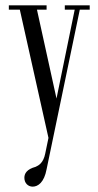

<svg xmlns="http://www.w3.org/2000/svg" viewBox="-20 -515 366 717"><path d="M154 117 278 -479H315V-495H222V-479H259L191 -147L118 -479H154V-495H13V-479H54L161 0L149 58C142 94 124 103 113 108C80 117 71 133 71 149C71 169 85 182 102 182C122 182 145 166 154 117Z"/></svg>

Font: Emberly
Style: Regular
Weight: 400
Designer: Rajesh Rajput
Foundry: Rajesh Rajput
Version: Version 1.000